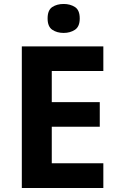

<svg xmlns="http://www.w3.org/2000/svg" viewBox="-20 -948 600 968"><path d="M501 0H90V-714H501V-590H241V-433H483V-309H241V-125H501ZM301 -928Q334 -928 358 -912.5Q382 -897 382 -855Q382 -814 358 -798Q334 -782 301 -782Q267 -782 243.5 -798Q220 -814 220 -855Q220 -897 243.5 -912.5Q267 -928 301 -928Z"/></svg>

Font: Noto Sans Bassa Vah
Style: Regular
Weight: 400
Designer: Monotype Design Team
Foundry: Monotype Imaging Inc.
Version: Version 2.002